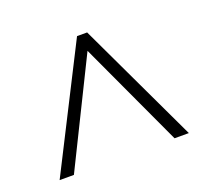

<svg xmlns="http://www.w3.org/2000/svg" viewBox="-73 -797 551 518"><g transform="rotate(-20 202.5 -538.5)"><path d="M17 -364H58L207 -666L347 -364H388L223 -713H194Z"/></g></svg>

Font: Noto Sans ExtraCondensed ExtraLight
Style: Regular
Weight: 200
Width: 2
Designer: Monotype Design Team
Foundry: Monotype Imaging Inc.
Version: Version 2.013